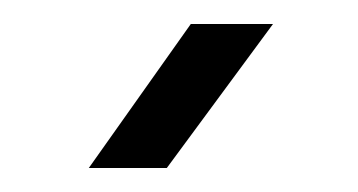

<svg xmlns="http://www.w3.org/2000/svg" viewBox="-20 -780 298 160"><path d="M54 -640 139 -760H207.5L119 -640Z"/></svg>

Font: Big Shoulders Text Thin Medium
Style: Regular
Weight: 500
Version: Version 2.002